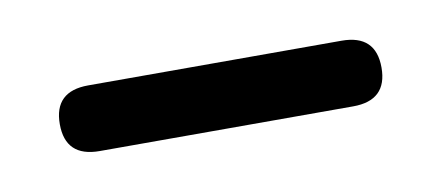

<svg xmlns="http://www.w3.org/2000/svg" viewBox="-25 -708 331 144"><g transform="rotate(-10 140.0 -636.0)"><path d="M44 -611Q18 -611 18 -636Q18 -661 44 -661H237Q263 -661 263 -636Q263 -611 237 -611Z"/></g></svg>

Font: Agu Display
Style: Regular
Weight: 400
Designer: Oluwaseun Badejo
Version: Version 1.103